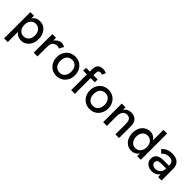

<svg xmlns="http://www.w3.org/2000/svg" viewBox="251 -2052 3601 3601"><g transform="rotate(45 2051.5 -251.0)"><path d="M68 -493H166V-425Q216 -502 318 -502Q383 -502 433 -468.5Q483 -435 510 -377Q537 -319 537 -246Q537 -170 508 -112Q479 -54 429 -22.5Q379 9 318 9Q269 9 229.5 -11Q190 -31 166 -69V204H68ZM439 -246Q439 -320 400 -366Q361 -412 297 -412Q235 -412 196 -366Q157 -320 157 -246Q157 -173 196 -127Q235 -81 297 -81Q361 -81 400 -126.5Q439 -172 439 -246Z M651 -493H750V-418Q773 -456 811.5 -479Q850 -502 889 -502Q936 -502 978 -478L930 -390Q919 -396 902 -400Q885 -404 870 -404Q833 -404 802.5 -384Q772 -364 759 -323Q750 -295 750 -225V0H651Z M1014 -247Q1014 -320 1045 -378Q1076 -436 1131.5 -469Q1187 -502 1257 -502Q1327 -502 1382 -469Q1437 -436 1468 -378Q1499 -320 1499 -247Q1499 -174 1467.5 -115.5Q1436 -57 1381 -24Q1326 9 1257 9Q1188 9 1132.5 -24Q1077 -57 1045.5 -115.5Q1014 -174 1014 -247ZM1401 -247Q1401 -325 1362.5 -370.5Q1324 -416 1257 -416Q1190 -416 1151 -370Q1112 -324 1112 -247Q1112 -170 1151 -124Q1190 -78 1257 -78Q1324 -78 1362.5 -123.5Q1401 -169 1401 -247Z M1644 -417H1546V-493H1645V-553Q1645 -706 1788 -706Q1837 -706 1879 -685L1847 -611Q1824 -624 1799 -624Q1742 -624 1742 -553V-493H1854V-417H1742V0H1644Z M1895 -247Q1895 -320 1926 -378Q1957 -436 2012.5 -469Q2068 -502 2138 -502Q2208 -502 2263 -469Q2318 -436 2349 -378Q2380 -320 2380 -247Q2380 -174 2348.5 -115.5Q2317 -57 2262 -24Q2207 9 2138 9Q2069 9 2013.5 -24Q1958 -57 1926.5 -115.5Q1895 -174 1895 -247ZM2282 -247Q2282 -325 2243.5 -370.5Q2205 -416 2138 -416Q2071 -416 2032 -370Q1993 -324 1993 -247Q1993 -170 2032 -124Q2071 -78 2138 -78Q2205 -78 2243.5 -123.5Q2282 -169 2282 -247Z M2493 -493H2592V-423Q2616 -462 2654.5 -482Q2693 -502 2740 -502Q2823 -502 2869 -454Q2915 -406 2915 -316V0H2817V-280Q2817 -350 2791.5 -383.5Q2766 -417 2713 -417Q2592 -417 2592 -243V0H2493Z M3023 -247Q3023 -324 3052 -381.5Q3081 -439 3131.5 -470.5Q3182 -502 3243 -502Q3292 -502 3331 -480Q3370 -458 3395 -420V-697H3492V0H3395V-73Q3370 -33 3330.5 -12Q3291 9 3243 9Q3178 9 3128 -24.5Q3078 -58 3050.5 -116Q3023 -174 3023 -247ZM3404 -247Q3404 -321 3365 -366.5Q3326 -412 3263 -412Q3200 -412 3161 -366.5Q3122 -321 3122 -247Q3122 -173 3161 -127Q3200 -81 3263 -81Q3326 -81 3365 -127Q3404 -173 3404 -247Z M3945 -72Q3920 -33 3880 -12Q3840 9 3792 9Q3709 9 3658 -34.5Q3607 -78 3607 -149Q3607 -189 3623 -218.5Q3639 -248 3668 -265Q3715 -294 3795 -294H3943V-310Q3943 -362 3912.5 -390Q3882 -418 3826 -418Q3741 -418 3680 -350L3619 -413Q3702 -502 3833 -502Q3932 -502 3986.5 -451.5Q4041 -401 4041 -310V0H3951ZM3804 -71Q3842 -71 3873.5 -88.5Q3905 -106 3924 -137Q3943 -168 3943 -206V-220H3809Q3756 -220 3731 -202Q3705 -184 3705 -148Q3705 -113 3731.5 -92Q3758 -71 3804 -71Z"/></g></svg>

Font: Hanken Grotesk Medium
Style: Regular
Weight: 500
Designer: Alfredo Marco Pradil
Foundry: Hanken Design Co.
Version: Version 3.014